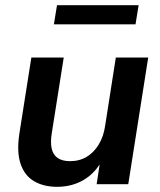

<svg xmlns="http://www.w3.org/2000/svg" viewBox="-20 -711 619 741"><path d="M200 10Q148 10 111 -12Q74 -34 59 -80Q44 -126 55 -197L101 -489H226L180 -198Q174 -162 179.5 -137.5Q185 -113 203 -101Q221 -89 250 -89Q287 -89 315 -106Q343 -123 361.5 -154Q380 -185 386 -227L427 -489H552L475 0H353L368 -99H377Q352 -47 306 -18.5Q260 10 200 10ZM188 -617 200 -691H515L503 -617Z"/></svg>

Font: Nunito Sans 12pt ExtraLight 12pt
Style: Bold Italic
Weight: 700
Italic angle: -9°
Version: Version 3.101;gftools[0.9.27]